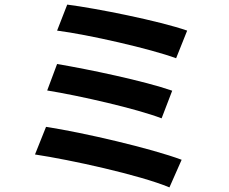

<svg xmlns="http://www.w3.org/2000/svg" viewBox="-20 -769 996 834"><path d="M272 -749 228 -636C362 -619 634 -557 745 -516L793 -636C673 -678 398 -733 272 -749ZM228 -491 185 -376C327 -353 572 -297 682 -255L728 -375C608 -417 365 -468 228 -491ZM180 -218 132 -98C285 -75 587 -9 716 45L769 -75C638 -124 343 -193 180 -218Z"/></svg>

Font: Kinto Sans
Style: Bold
Weight: 700
Designer: Authors: Ryoko NISHIZUKA  (kana & ideographs); Paul D. Hunt (Latin, Greek & Cyrillic); Wenlong ZHANG  (bopomofo); Sandol
Foundry: Adobe Systems Incorporated, ookami Inc.
Version: Version 0.001